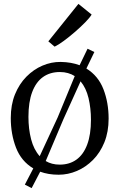

<svg xmlns="http://www.w3.org/2000/svg" viewBox="-20 -889 615 989"><path d="M143 80 108 62 151.5 -21.5Q89.5 -58.5 62.5 -128.2Q35.5 -198 35.5 -281Q35.5 -349.5 57.2 -403Q79 -456.5 116 -494Q153 -531.5 198.8 -551Q244.5 -570.5 292.5 -570Q320.5 -569.5 344.8 -565.2Q369 -561 390 -553L431 -638L466 -621L425 -536Q486 -498.5 512.8 -429.5Q539.5 -360.5 539.5 -278Q539.5 -210 517.8 -156.2Q496 -102.5 459 -65.2Q422 -28 376.2 -8.5Q330.5 11 282.5 11Q255 11 231.2 7Q207.5 3 187 -4.5ZM184.5 -84.5 277 -284 365 -497Q349.5 -507 330.2 -512.5Q311 -518 288.5 -518Q237.5 -518 201.2 -492Q165 -466 145.8 -414.8Q126.5 -363.5 126.5 -287Q126.5 -225 140.2 -171.8Q154 -118.5 184.5 -84.5ZM287.5 -41Q338 -41 374 -67Q410 -93 429.2 -144.5Q448.5 -196 448.5 -272Q448.5 -331.5 436 -383.8Q423.5 -436 395 -470L306.5 -274.5L215.5 -59.5Q230.5 -50.5 248.5 -45.8Q266.5 -41 287.5 -41ZM261 -649 229 -676 384 -869 452 -814Q442.5 -798 418.8 -773.8Q395 -749.5 365.2 -723.8Q335.5 -698 307.8 -677.8Q280 -657.5 262 -649Z"/></svg>

Font: Merriweather Light
Style: Regular
Weight: 300
Version: Version 2.100